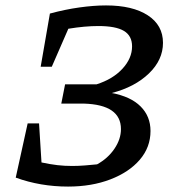

<svg xmlns="http://www.w3.org/2000/svg" viewBox="-20 -679 643 708"><path d="M38 -24 82 -224H124L133 -80Q166 -73 192 -70Q218 -67 246 -67Q269 -67 294 -69Q319 -71 338 -73Q378 -95 402 -130.5Q426 -166 426 -203Q426 -293 289 -297H206L220 -368H336Q396 -387 431.5 -425.5Q467 -464 467 -508Q467 -547 437 -565Q407 -583 343 -583Q293 -583 232 -573L171 -433H130L164 -629Q219 -644 272.5 -651.5Q326 -659 371 -659Q469 -659 525 -622.5Q581 -586 581 -521Q581 -458 529 -408Q477 -358 392 -336Q462 -323 498.5 -286.5Q535 -250 535 -196Q535 -136 495.5 -90Q456 -44 387 -17.5Q318 9 231 9Q129 9 38 -24Z"/></svg>

Font: Piazzolla Medium
Style: Italic
Weight: 500
Italic angle: -11.3°
Designer: Juan Pablo del Peral
Foundry: Huerta Tipografica
Version: Version 1.330